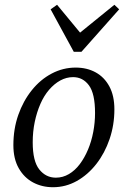

<svg xmlns="http://www.w3.org/2000/svg" viewBox="-20 -771 528 804"><path d="M202 13Q156 13 118.5 -7Q81 -27 58.5 -66.5Q36 -106 36 -163Q36 -231 56.5 -289.5Q77 -348 113 -393Q149 -438 196.5 -463Q244 -488 297 -488Q344 -488 380.5 -468Q417 -448 438 -409Q459 -370 459 -313Q459 -248 439 -189Q419 -130 383.5 -84.5Q348 -39 301.5 -13Q255 13 202 13ZM214 -27Q243 -27 268.5 -42Q294 -57 314 -83.5Q334 -110 348.5 -144.5Q363 -179 370.5 -218.5Q378 -258 378 -298Q378 -379 352.5 -413.5Q327 -448 286 -448Q258 -448 232.5 -434Q207 -420 185.5 -395Q164 -370 149 -335.5Q134 -301 125.5 -260.5Q117 -220 117 -175Q117 -96 144.5 -61.5Q172 -27 214 -27ZM219 -751 333 -613H289L459 -751L479 -732L321 -554H289L192 -732Z"/></svg>

Font: Source Serif 4
Style: Italic
Weight: 400
Italic angle: -12°
Designer: Frank Grießhammer
Foundry: Adobe Systems Incorporated
Version: Version 4.004;hotconv 1.0.116;makeotfexe 2.5.65601